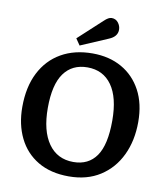

<svg xmlns="http://www.w3.org/2000/svg" viewBox="-100 -1019 970 1116"><g transform="rotate(10 385.0 -461.0)"><path d="M381 14Q274 14 199 -30.5Q124 -75 85 -154.5Q46 -234 46 -337Q46 -455 89 -539.5Q132 -624 210.5 -669Q289 -714 395 -714Q494 -714 568 -672Q642 -630 683.5 -552.5Q725 -475 725 -367Q725 -257 684 -171Q643 -85 566 -35.5Q489 14 381 14ZM393 -73Q482 -73 528.5 -139.5Q575 -206 575 -349Q575 -485 524 -557Q473 -629 380 -629Q290 -629 241.5 -562Q193 -495 193 -357Q193 -222 245.5 -147.5Q298 -73 393 -73ZM312 -746 286 -784 425 -912Q450 -936 468 -936Q493 -936 507.5 -917Q522 -898 522 -876Q522 -835 473 -815Z"/></g></svg>

Font: Literata 12pt SemiBold
Style: Regular
Weight: 600
Designer: Latin by Veronika Burian and Jose Scaglione. Greek by Irene Vlachou. Cyrillic by Vera Evstafieva.
Foundry: TypeTogether
Version: Version 3.002